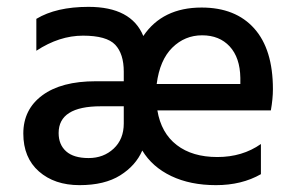

<svg xmlns="http://www.w3.org/2000/svg" viewBox="-20 -535 856 560"><path d="M437 -290H681V-308Q680 -367 650 -399.5Q620 -432 569.5 -432Q519 -432 482.5 -396Q446 -360 437 -290ZM151 -147Q151 -113 173 -93.5Q195 -74 238.5 -74Q282 -74 311.5 -101.5Q341 -129 341 -175V-225H274Q151 -225 151 -147ZM259 -298H341V-326Q341 -378 316 -404.5Q291 -431 222 -431Q153 -431 86 -387V-480Q144 -515 238 -515Q363 -515 398 -430Q454 -513 568 -513Q667 -513 721.5 -452Q776 -391 776 -275Q776 -247 770 -213H439Q450 -147 495.5 -112Q541 -77 614 -77Q687 -77 741 -115V-27Q685 5 610 5Q535 5 479.5 -21.5Q424 -48 395 -96Q376 -52 330.5 -23.5Q285 5 212 5Q139 5 93.5 -35Q48 -75 48 -145.5Q48 -216 103.5 -257Q159 -298 259 -298Z"/></svg>

Font: Hind Jalandhar Medium
Style: Regular
Weight: 500
Designer: Namrata Goyal
Foundry: Indian Type Foundry
Version: Version 0.702;PS 1.0;hotconv 1.0.81;makeotf.lib2.5.63406